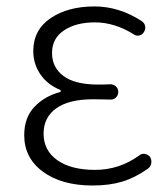

<svg xmlns="http://www.w3.org/2000/svg" viewBox="-20 -567 524 600"><path d="M269.5 12.7Q172.9 12.7 114.3 -30.3Q55.7 -73.2 55.7 -144.5Q55.7 -199.2 87.4 -232.9Q119.1 -266.6 168 -279.3Q169.9 -280.3 169.9 -282.7Q169.9 -285.2 168 -286.1Q127.9 -302.7 106 -335Q84 -367.2 84 -407.2Q84 -473.6 138.2 -510.3Q192.4 -546.9 275.4 -546.9Q352.5 -546.9 422.9 -501Q431.6 -495.1 433.6 -485.4Q435.5 -475.6 429.7 -466.8Q424.8 -458 415 -456.1Q405.3 -454.1 397.5 -460Q337.9 -497.1 276.4 -497.1Q217.8 -497.1 180.2 -472.2Q142.6 -447.3 142.6 -401.4Q142.6 -356.4 178.2 -329.6Q213.9 -302.7 287.1 -302.7Q310.5 -302.7 324.2 -303.7Q335 -303.7 342.3 -296.9Q349.6 -290 349.6 -279.8Q349.6 -269.5 342.3 -262.2Q335 -254.9 324.2 -255.9Q295.9 -256.8 271.5 -256.8Q195.3 -256.8 155.8 -228.5Q116.2 -200.2 116.2 -149.4Q116.2 -96.7 159.2 -66.4Q202.1 -36.1 277.3 -36.1Q352.5 -36.1 415 -81.1Q422.9 -87.9 433.1 -85.9Q443.4 -84 449.2 -76.2Q453.1 -69.3 453.1 -61.5Q453.1 -47.9 442.4 -40Q402.3 -11.7 362.3 0.5Q322.3 12.7 269.5 12.7Z"/></svg>

Font: Gen Jyuu Gothic P Light
Style: Regular
Weight: 200
Designer: [Source Han Sans]
Ryoko NISHIZUKA  (kana & ideographs); Paul D. Hunt (Latin, Greek & Cyrillic); Wenlong ZHANG  (bopomofo
Version: Version 1.002.20150607